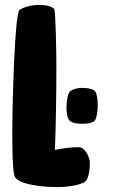

<svg xmlns="http://www.w3.org/2000/svg" viewBox="-20 -740 479 780"><path d="M301 -142C270 -142 235 -138 203 -131C207 -221 209 -358 209 -474C209 -526 206 -698 200 -704C189 -715 165 -720 139 -720C110 -720 78 -713 59 -699C40 -685 30 -324 30 -203C30 -128 31 -59 38 -29C41 -15 54 -6 70 0C100 12 156 20 211 20C258 20 302 12 323 0C342 -11 345 -57 345 -79C345 -101 325 -142 301 -142ZM368 -367C363 -377 341 -383 313 -383C293 -383 273 -377 264 -368C256 -360 250 -333 250 -302C250 -278 255 -257 263 -250C270 -242 290 -237 313 -237C338 -237 359 -242 365 -250C372 -259 377 -284 377 -313C377 -337 373 -359 368 -367Z"/></svg>

Font: Manosque
Style: Regular
Weight: 400
Designer: Ariel Martín Pérez
Foundry: Ariel Martín Pérez
Version: Version 1.005;hotconv 1.0.109;makeotfexe 2.5.65596